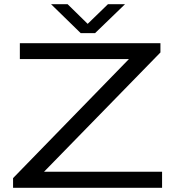

<svg xmlns="http://www.w3.org/2000/svg" viewBox="-20 -891 845 911"><path d="M222.2 -871.1H300.8L396 -777.8L492.2 -871.1H573.2L431.2 -733.9H362.8ZM42 0V-45.9L591.8 -610.8H74.2V-686H741.2V-642.1L189 -76.2H749V0Z"/></svg>

Font: Archivo Expanded Light
Style: Regular
Weight: 300
Width: 7
Designer: Hector Gatti
Foundry: Omnibus-Type
Version: Version 2.001